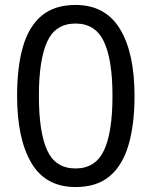

<svg xmlns="http://www.w3.org/2000/svg" viewBox="-20 -745 612 775"><path d="M523 -358Q523 -243 499 -160.5Q475 -78 423 -34Q371 10 285 10Q164 10 106.5 -87.5Q49 -185 49 -358Q49 -474 72.5 -556Q96 -638 148 -681.5Q200 -725 285 -725Q405 -725 464 -628.5Q523 -532 523 -358ZM137 -358Q137 -211 170.5 -138Q204 -65 285 -65Q365 -65 399.5 -137.5Q434 -210 434 -358Q434 -504 399.5 -577Q365 -650 285 -650Q204 -650 170.5 -577Q137 -504 137 -358Z"/></svg>

Font: Noto Sans Kharoshthi
Style: Regular
Weight: 400
Designer: Monotype Design Team
Foundry: Monotype Imaging Inc.
Version: Version 2.004; ttfautohint (v1.8.4.7-5d5b)